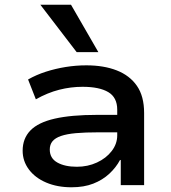

<svg xmlns="http://www.w3.org/2000/svg" viewBox="-20 -785 726 814"><path d="M283 9Q223 9 176 -11Q129 -31 102.5 -66.5Q76 -102 76 -146Q76 -198 109 -232Q142 -266 212 -282Q282 -298 391 -298H495V-224H397Q341 -224 302 -220.5Q263 -217 238.5 -208.5Q214 -200 202.5 -186Q191 -172 191 -151Q191 -114 223 -96Q255 -78 306 -78Q352 -78 391 -96Q430 -114 453.5 -144.5Q477 -175 477 -211V-320Q477 -372 439 -394.5Q401 -417 330 -417Q280 -417 231 -404.5Q182 -392 132 -364L99 -448Q134 -468 174.5 -481Q215 -494 258.5 -501Q302 -508 346 -508Q420 -508 475 -486.5Q530 -465 560.5 -421Q591 -377 591 -306V0H492V-106L489 -107Q472 -75 443.5 -48.5Q415 -22 375.5 -6.5Q336 9 283 9ZM305 -564 151 -765H281L397 -564Z"/></svg>

Font: Nunito Sans 7pt SemiExpanded SemiBold
Style: Regular
Weight: 600
Width: 6
Designer: Vernon Adams
Foundry: Vernon Adams
Version: Version 3.101;gftools[0.9.27]